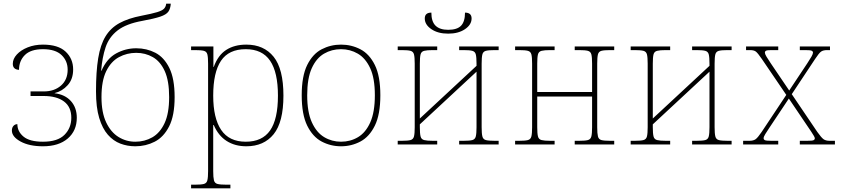

<svg xmlns="http://www.w3.org/2000/svg" viewBox="-20 -790 4604 1050"><path d="M215 10Q140 10 92.5 -16Q45 -42 45 -76Q45 -92 53.5 -101.5Q62 -111 75 -111Q75 -71 108.5 -43Q142 -15 215 -15Q295 -15 332.5 -52.5Q370 -90 370 -146Q370 -205 330 -235Q290 -265 219 -265H147V-290H219Q277 -290 313.5 -322Q350 -354 350 -409Q350 -457 316.5 -489Q283 -521 215 -521Q148 -521 116 -489Q84 -457 84 -408Q50 -410 50 -441Q50 -468 72 -492Q94 -516 131.5 -531Q169 -546 215 -546Q298 -546 339 -507.5Q380 -469 380 -410Q380 -357 350 -324Q320 -291 279 -281V-280Q336 -273 368 -237Q400 -201 400 -146Q400 -75 350.5 -32.5Q301 10 215 10Z M720 10Q677 10 638.5 -4.5Q600 -19 570 -53Q540 -87 522.5 -145Q505 -203 505 -290Q505 -398 517 -471.5Q529 -545 557 -591Q585 -637 633 -663.5Q681 -690 754 -704Q811 -715 839 -723.5Q867 -732 877 -742.5Q887 -753 889 -770H914Q912 -742 900.5 -726Q889 -710 856.5 -699Q824 -688 759 -676Q670 -660 623 -623.5Q576 -587 557.5 -531.5Q539 -476 533 -403H535Q564 -470 615.5 -498Q667 -526 725 -526Q782 -526 829.5 -501.5Q877 -477 906 -418.5Q935 -360 935 -259Q935 -158 905 -99Q875 -40 826 -15Q777 10 720 10ZM720 -15Q771 -15 813 -39Q855 -63 880 -116.5Q905 -170 905 -259Q905 -348 881 -401Q857 -454 816 -477.5Q775 -501 725 -501Q674 -501 630.5 -477.5Q587 -454 561 -401Q535 -348 535 -259Q535 -175 560.5 -121Q586 -67 628 -41Q670 -15 720 -15Z M1025 240V220H1045Q1080 220 1095 216Q1110 212 1114 196Q1118 180 1118 146V-442Q1118 -477 1114 -492.5Q1110 -508 1095 -512Q1080 -516 1047 -516H1025V-536H1147V-424H1149Q1172 -488 1217 -517Q1262 -546 1327 -546Q1423 -546 1476.5 -479.5Q1530 -413 1530 -267Q1530 -122 1476.5 -56Q1423 10 1327 10Q1265 10 1219.5 -19Q1174 -48 1149 -106H1146V146Q1146 180 1150 196Q1154 212 1169.5 216Q1185 220 1219 220H1240V240ZM1324 -15Q1414 -15 1457 -76.5Q1500 -138 1500 -267Q1500 -395 1457 -458Q1414 -521 1324 -521Q1231 -521 1188.5 -457.5Q1146 -394 1146 -267Q1146 -144 1189.5 -79.5Q1233 -15 1324 -15Z M1845 10Q1788 10 1739 -16Q1690 -42 1660 -103Q1630 -164 1630 -269Q1630 -374 1660 -434.5Q1690 -495 1739 -520.5Q1788 -546 1845 -546Q1902 -546 1951 -520.5Q2000 -495 2030 -434.5Q2060 -374 2060 -269Q2060 -164 2030 -103Q2000 -42 1951 -16Q1902 10 1845 10ZM1845 -15Q1896 -15 1938 -40Q1980 -65 2005 -121Q2030 -177 2030 -269Q2030 -362 2004.5 -417Q1979 -472 1937 -496.5Q1895 -521 1845 -521Q1794 -521 1752 -496.5Q1710 -472 1685 -417Q1660 -362 1660 -269Q1660 -177 1685.5 -121Q1711 -65 1753 -40Q1795 -15 1845 -15Z M2155 0V-20H2177Q2210 -20 2225 -24Q2240 -28 2244 -44Q2248 -60 2248 -94V-442Q2248 -477 2244 -492.5Q2240 -508 2225 -512Q2210 -516 2177 -516H2155V-536H2371V-516H2347Q2315 -516 2299.5 -512Q2284 -508 2280 -492.5Q2276 -477 2276 -442V-142L2586 -430V-442Q2586 -477 2582 -492.5Q2578 -508 2563 -512Q2548 -516 2515 -516H2491V-536H2707V-516H2685Q2652 -516 2637 -512Q2622 -508 2618 -492.5Q2614 -477 2614 -442V-94Q2614 -60 2618 -44Q2622 -28 2637 -24Q2652 -20 2685 -20H2707V0H2491V-20H2515Q2548 -20 2563 -24Q2578 -28 2582 -44Q2586 -60 2586 -94V-398L2276 -110V-94Q2276 -60 2280 -44Q2284 -28 2299.5 -24Q2315 -20 2347 -20H2371V0ZM2431 -606Q2375 -606 2339 -630.5Q2303 -655 2303 -689Q2303 -721 2339 -721Q2339 -672 2362 -649.5Q2385 -627 2431 -627Q2480 -627 2501.5 -649.5Q2523 -672 2523 -721Q2559 -721 2559 -689Q2559 -655 2523 -630.5Q2487 -606 2431 -606Z M2797 0V-20H2819Q2852 -20 2867 -24Q2882 -28 2886 -44Q2890 -60 2890 -94V-442Q2890 -477 2886 -492.5Q2882 -508 2867 -512Q2852 -516 2819 -516H2797V-536H3013V-516H2989Q2957 -516 2941.5 -512Q2926 -508 2922 -492.5Q2918 -477 2918 -442V-287H3218V-442Q3218 -477 3214 -492.5Q3210 -508 3195 -512Q3180 -516 3147 -516H3123V-536H3339V-516H3317Q3284 -516 3269 -512Q3254 -508 3250 -492.5Q3246 -477 3246 -442V-94Q3246 -60 3250 -44Q3254 -28 3269 -24Q3284 -20 3317 -20H3339V0H3123V-20H3147Q3180 -20 3195 -24Q3210 -28 3214 -44Q3218 -60 3218 -94V-262H2918V-94Q2918 -60 2922 -44Q2926 -28 2941.5 -24Q2957 -20 2989 -20H3013V0Z M3429 0V-20H3451Q3484 -20 3499 -24Q3514 -28 3518 -44Q3522 -60 3522 -94V-442Q3522 -477 3518 -492.5Q3514 -508 3499 -512Q3484 -516 3451 -516H3429V-536H3645V-516H3621Q3589 -516 3573.5 -512Q3558 -508 3554 -492.5Q3550 -477 3550 -442V-142L3860 -430V-442Q3860 -477 3856 -492.5Q3852 -508 3837 -512Q3822 -516 3789 -516H3765V-536H3981V-516H3959Q3926 -516 3911 -512Q3896 -508 3892 -492.5Q3888 -477 3888 -442V-94Q3888 -60 3892 -44Q3896 -28 3911 -24Q3926 -20 3959 -20H3981V0H3765V-20H3789Q3822 -20 3837 -24Q3852 -28 3856 -44Q3860 -60 3860 -94V-398L3550 -110V-94Q3550 -60 3554 -44Q3558 -28 3573.5 -24Q3589 -20 3621 -20H3645V0Z M4044 0V-20H4078Q4100 -20 4112 -28.5Q4124 -37 4145 -68L4280 -271L4146 -468Q4124 -500 4113.5 -508Q4103 -516 4082 -516H4060V-536H4236V-516H4199Q4175 -516 4169 -512.5Q4163 -509 4163 -502Q4163 -495 4171.5 -480.5Q4180 -466 4195 -444L4296 -295L4395 -444Q4409 -465 4417.5 -480Q4426 -495 4426 -502Q4426 -509 4419 -512.5Q4412 -516 4383 -516H4354V-536H4519V-516H4503Q4482 -516 4470.5 -508Q4459 -500 4438 -468L4310 -275L4450 -68Q4472 -37 4484 -28.5Q4496 -20 4517 -20H4546V0H4354V-20H4394Q4423 -20 4429.5 -23.5Q4436 -27 4436 -34Q4436 -41 4417 -69L4294 -251L4188 -92Q4174 -71 4165 -56.5Q4156 -42 4156 -34Q4156 -27 4163 -23.5Q4170 -20 4198 -20H4236V0Z"/></svg>

Font: Noto Serif Thin
Style: Regular
Weight: 100
Designer: Monotype Design Team
Foundry: Monotype Imaging Inc.
Version: Version 2.015